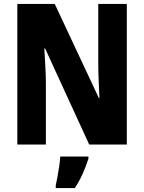

<svg xmlns="http://www.w3.org/2000/svg" viewBox="-20 -734 732 975"><path d="M624 0H433L209 -488H205Q208 -438 210.5 -392Q213 -346 213 -311V0H68V-714H258L482 -236H485Q483 -282 481 -327Q479 -372 479 -406V-714H624ZM429 72Q417 110 400 148Q383 186 360 221H263V208Q267 190 272 163Q277 136 281 108.5Q285 81 286 61H429Z"/></svg>

Font: Noto Sans Lao UI Cond ExtBd
Style: Regular
Weight: 800
Width: 3
Designer: Monotype Design Team
Foundry: Monotype Imaging Inc.
Version: Version 2.000; ttfautohint (v1.8.4.7-5d5b)